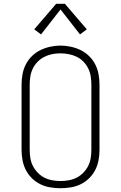

<svg xmlns="http://www.w3.org/2000/svg" viewBox="-20 -987 640 1015"><path d="M300 8Q273 8 245.5 3.5Q218 -1 193.5 -13Q169 -25 149 -44.5Q129 -64 116.5 -88.5Q104 -113 99 -140.5Q94 -168 94 -195V-540Q94 -567 99 -594.5Q104 -622 116.5 -646.5Q129 -671 149 -690.5Q169 -710 193.5 -722Q218 -734 245.5 -740Q273 -746 300 -746Q327 -746 354.5 -740Q382 -734 406.5 -722Q431 -710 451 -690.5Q471 -671 483.5 -646.5Q496 -622 501 -594.5Q506 -567 506 -540V-195Q506 -168 501 -140.5Q496 -113 483.5 -88.5Q471 -64 451 -44.5Q431 -25 406.5 -13Q382 -1 354.5 3.5Q327 8 300 8ZM300 -30Q322 -30 344 -34Q366 -38 385.5 -48Q405 -58 420.5 -74Q436 -90 446 -109.5Q456 -129 459.5 -151Q463 -173 463 -195V-540Q463 -562 459.5 -584Q456 -606 446 -626Q436 -646 420 -662Q404 -678 384 -687.5Q364 -697 342 -701Q320 -705 298 -705Q276 -705 254.5 -700.5Q233 -696 213.5 -686Q194 -676 178.5 -660Q163 -644 153.5 -624.5Q144 -605 140.5 -583.5Q137 -562 137 -540V-195Q137 -173 140.5 -151Q144 -129 154 -109.5Q164 -90 179.5 -74Q195 -58 214.5 -48Q234 -38 256 -34Q278 -30 300 -30ZM197 -805 161 -832 277 -967H323L439 -832L403 -805L300 -937Z"/></svg>

Font: Iosevka Curly Slab XLtEx
Style: Regular
Weight: 200
Width: 7
Monospace: yes
Designer: Belleve Invis
Foundry: Belleve Invis
Version: Version 11.1.0; ttfautohint (v1.8.3)